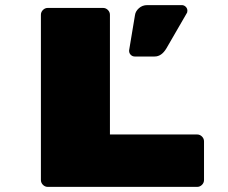

<svg xmlns="http://www.w3.org/2000/svg" viewBox="-20 -731 890 751"><path d="M556 -711H691Q700 -711 706.5 -704.5Q713 -698 713 -689Q713 -685 712 -682L631 -542Q612 -510 585 -510H507Q498 -510 491.5 -516.5Q485 -523 485 -532V-534L508 -672Q510 -687 523.5 -699Q537 -711 556 -711ZM778 -178V-27Q778 -16 770 -8Q762 0 751 0H167Q156 0 148 -8Q140 -16 140 -27V-673Q140 -684 148 -692Q156 -700 167 -700H383Q394 -700 402 -692Q410 -684 410 -673V-205H751Q762 -205 770 -197Q778 -189 778 -178Z"/></svg>

Font: Rubik Mono One
Style: Regular
Weight: 400
Designer: Hubert and Fischer with Elvire Volk Leonovitch (Cyrillic Expansion: Cyreal)
Foundry: Hubert and Fischer with Elvire Volk Leonovitch
Version: Version 2.000